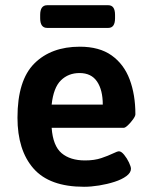

<svg xmlns="http://www.w3.org/2000/svg" viewBox="-20 -709 579 736"><path d="M161 -602Q134 -602 134 -639V-652Q134 -689 161 -689H395Q421 -689 421 -652V-639Q421 -602 395 -602ZM302 7Q170 7 108.5 -63Q47 -133 47 -258Q47 -401 111.5 -465.5Q176 -530 286 -530Q361 -530 408 -496.5Q455 -463 477 -404.5Q499 -346 499 -271Q499 -264 490 -251.5Q481 -239 470.5 -229Q460 -219 454 -219H178Q183 -150 216 -122Q249 -94 306 -94Q342 -94 368.5 -103Q395 -112 412.5 -120.5Q430 -129 436 -129Q445 -129 456 -115.5Q467 -102 474.5 -86Q482 -70 482 -62Q482 -47 464.5 -34Q447 -21 419 -12Q391 -3 360 2Q329 7 302 7ZM178 -308H374Q374 -364 352 -396.5Q330 -429 285 -429Q242 -429 213.5 -401Q185 -373 178 -308Z"/></svg>

Font: Asap SemiBold
Style: Regular
Weight: 600
Designer: Pablo Cosgaya
Foundry: Omnibus-Type
Version: Version 3.001; ttfautohint (v1.8.3)